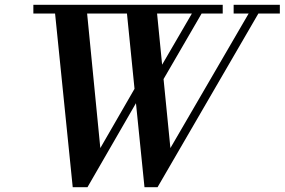

<svg xmlns="http://www.w3.org/2000/svg" viewBox="-20 -770 1186 800"><path d="M690 -153 1016 -713.5H953.5V-750H1146V-713.5H1056.5L636.5 10H582L546.5 -340L344.5 10H283L209.5 -713.5H119V-750H908V-713.5H820L661.5 -440.5ZM398 -153 540.5 -400 509 -713.5H343ZM634.5 -713.5 655.5 -500.5 779.5 -713.5Z"/></svg>

Font: Bodoni* 06pt Medium
Style: Italic
Weight: 500
Italic angle: -13°
Version: Version 2.3